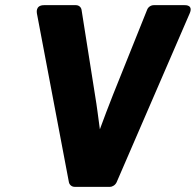

<svg xmlns="http://www.w3.org/2000/svg" viewBox="-20 -699 759 744"><path d="M247 7C249 17 258 25 269 25H406C416 25 427 18 432 7L715 -647C730 -681 697 -679 695 -679H576C565 -679 554 -672 550 -661L418 -332C399 -285 384 -243 367 -198C361 -241 356 -285 348 -332L296 -661C294 -672 285 -679 274 -679H151C116 -679 123 -649 123 -647Z"/></svg>

Font: Falling Sky
Style: BlkObl
Weight: 900
Designer: Paul D. Hunt
Foundry: Adobe Systems Incorporated
Version: Version 1.02